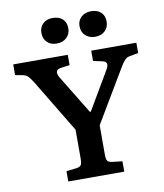

<svg xmlns="http://www.w3.org/2000/svg" viewBox="-98 -1001 924 1081"><g transform="rotate(-10 364.5 -461.0)"><path d="M204 0V-59L264 -66Q283 -69 289 -79Q295 -89 295 -118V-280L112 -583Q98 -605 86.5 -618Q75 -631 51 -635L13 -642V-703H325V-644L273 -637Q253 -634 248.5 -621.5Q244 -609 257 -586L392 -365H397L524 -581Q538 -604 534 -617Q530 -630 506 -634L459 -644V-703H717V-644L668 -635Q651 -632 640 -621Q629 -610 611 -580L433 -281V-114Q433 -88 439 -78.5Q445 -69 465 -66L524 -59V0ZM495 -776Q462 -776 440 -796Q418 -816 418 -850Q418 -882 440 -902Q462 -922 495 -922Q532 -922 552.5 -902.5Q573 -883 573 -850Q573 -817 551.5 -796.5Q530 -776 495 -776ZM276 -776Q242 -776 221 -796Q200 -816 200 -850Q200 -882 221 -902Q242 -922 276 -922Q313 -922 333.5 -902.5Q354 -883 354 -850Q354 -817 332 -796.5Q310 -776 276 -776Z"/></g></svg>

Font: Literata 18pt SemiBold
Style: Regular
Weight: 600
Designer: Latin by Veronika Burian and Jose Scaglione. Greek by Irene Vlachou. Cyrillic by Vera Evstafieva.
Foundry: TypeTogether
Version: Version 3.103;gftools[0.9.29]